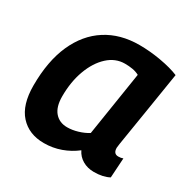

<svg xmlns="http://www.w3.org/2000/svg" viewBox="-131 -676 804 811"><g transform="rotate(30 270.5 -270.5)"><path d="M426 10Q395 10 371 -4Q347 -18 335 -43Q303 -18 264 -4Q225 10 182 10Q109 10 66 -37.5Q23 -85 23 -179Q23 -298 60 -381Q97 -464 165 -507.5Q233 -551 326 -551Q377 -551 431 -541.5Q485 -532 521 -517Q502 -399 490 -323.5Q478 -248 471 -206Q464 -164 461.5 -147Q459 -130 459 -127Q459 -98 483 -98Q496 -98 506 -102L500 -6Q471 10 426 10ZM333 -126 382 -438Q367 -446 349.5 -449Q332 -452 312 -452Q266 -452 229.5 -418.5Q193 -385 172 -328Q151 -271 151 -200Q151 -149 173.5 -123Q196 -97 234 -97Q259 -97 285.5 -105Q312 -113 333 -126Z"/></g></svg>

Font: Georama SemiBold
Style: Italic
Weight: 600
Italic angle: -9°
Designer: Jean-Baptiste Levee
Foundry: Production Type
Version: Version 1.000